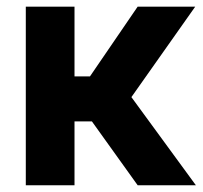

<svg xmlns="http://www.w3.org/2000/svg" viewBox="-20 -550 602 570"><path d="M56.6 -530.3H201.2V-323.2H247.1L388.7 -530.3H559.6L370.1 -261.7L561.5 0H388.7L252.9 -189.5H201.2V0H56.6Z"/></svg>

Font: Pretendard GOV
Style: Bold
Weight: 700
Designer: Base glyphs from Inter by Rasmus Andersson; Hangeul glyphs from Noto Sans CJK(Source Han Sans) by Jang Soo-young and Kan
Foundry: Kil Hyung-jin
Version: Version 1.309